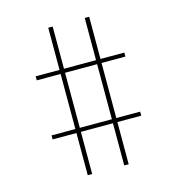

<svg xmlns="http://www.w3.org/2000/svg" viewBox="-105 -807 809 879"><g transform="rotate(-15 300.0 -367.5)"><path d="M203 -18V-218H90V-237H203V-498H90V-517H203V-717H224V-517H376V-717H397V-517H510V-498H397V-237H510V-218H397V-18H376V-218H224V-18ZM376 -237V-498H224V-237Z"/></g></svg>

Font: Iosevka Aile Thin
Style: Regular
Weight: 100
Designer: Belleve Invis
Foundry: Belleve Invis
Version: Version 31.1.0; ttfautohint (v1.8.4)